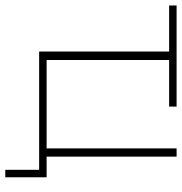

<svg xmlns="http://www.w3.org/2000/svg" viewBox="0 -580 712 753"><g transform="rotate(90 356.5 -203.0)"><path d="M645.5 0H181.6V-509.8H1V-539.1H397.5V-509.8H214.8V-29.3H561.5V-539.1H593.8V-29.3H674.8V132.8H645.5Z"/></g></svg>

Font: Min Sans VF VF
Style: Regular
Weight: 400
Designer: Jinseong-Kim, NotoSansCJK, Nunito
Foundry: Jinseong-Kim
Version: Version 1.420;Glyphs 3.1.2 (3151)